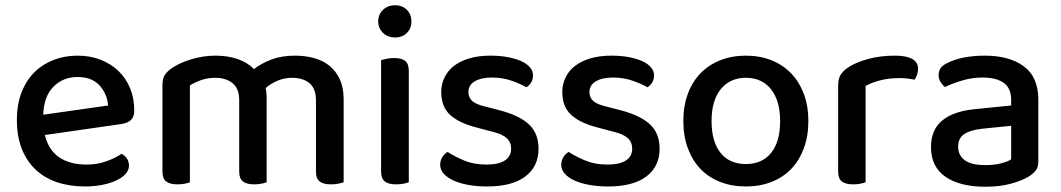

<svg xmlns="http://www.w3.org/2000/svg" viewBox="-20 -693 4022 728"><path d="M150 -181Q164 -124 204.5 -96.5Q245 -69 308 -69Q350 -69 385 -82Q420 -95 441 -110Q469 -94 469 -65Q469 -48 456 -33.5Q443 -19 420.5 -8.5Q398 2 367.5 8Q337 14 302 14Q244 14 196.5 -2Q149 -18 115 -50Q81 -82 62.5 -129Q44 -176 44 -238Q44 -298 62 -343.5Q80 -389 111 -419.5Q142 -450 184 -466Q226 -482 274 -482Q322 -482 361.5 -466.5Q401 -451 429.5 -423.5Q458 -396 473.5 -358Q489 -320 489 -275Q489 -250 477 -238.5Q465 -227 442 -223ZM274 -401Q219 -401 182.5 -364Q146 -327 144 -258L390 -293Q386 -338 357 -369.5Q328 -401 274 -401Z M1178 -313Q1178 -357 1153.5 -377.5Q1129 -398 1087 -398Q1059 -398 1033.5 -387.5Q1008 -377 987 -359Q989 -351 990 -342Q991 -333 991 -324V-2Q984 1 971 3.5Q958 6 944 6Q915 6 901 -5Q887 -16 887 -42V-313Q887 -357 862 -377.5Q837 -398 795 -398Q767 -398 742 -389Q717 -380 700 -369V-2Q693 1 680.5 3.5Q668 6 653 6Q624 6 610 -5Q596 -16 596 -42V-372Q596 -395 605 -409Q614 -423 635 -437Q664 -456 708 -469Q752 -482 797 -482Q844 -482 881.5 -469Q919 -456 943 -431Q971 -453 1009.5 -467.5Q1048 -482 1099 -482Q1138 -482 1172 -472.5Q1206 -463 1230.5 -442.5Q1255 -422 1269 -391Q1283 -360 1283 -317V-2Q1275 1 1262.5 3.5Q1250 6 1235 6Q1206 6 1192 -5Q1178 -16 1178 -42V-313Z M1530 -2Q1523 1 1510.5 3.5Q1498 6 1482 6Q1453 6 1439 -5Q1425 -16 1425 -42V-465Q1433 -467 1445.5 -470Q1458 -473 1474 -473Q1503 -473 1516.5 -462Q1530 -451 1530 -424ZM1414 -612Q1414 -638 1432 -655.5Q1450 -673 1478 -673Q1506 -673 1523 -655.5Q1540 -638 1540 -612Q1540 -586 1523 -568.5Q1506 -551 1478 -551Q1450 -551 1432 -568.5Q1414 -586 1414 -612Z M2022 -129Q2022 -62 1972 -24Q1922 14 1827 14Q1788 14 1755 8Q1722 2 1698.5 -9Q1675 -20 1662 -35Q1649 -50 1649 -68Q1649 -83 1656.5 -96Q1664 -109 1677 -117Q1705 -99 1741 -84Q1777 -69 1825 -69Q1870 -69 1894 -84.5Q1918 -100 1918 -129Q1918 -154 1901.5 -169Q1885 -184 1853 -192L1785 -210Q1717 -228 1685 -259Q1653 -290 1653 -344Q1653 -373 1665 -398.5Q1677 -424 1700.5 -442.5Q1724 -461 1759 -471.5Q1794 -482 1839 -482Q1875 -482 1904.5 -476.5Q1934 -471 1955.5 -461.5Q1977 -452 1989 -438Q2001 -424 2001 -408Q2001 -392 1994 -380.5Q1987 -369 1976 -362Q1958 -373 1922.5 -386Q1887 -399 1846 -399Q1804 -399 1780 -384.5Q1756 -370 1756 -344Q1756 -324 1769.5 -311Q1783 -298 1816 -290L1874 -275Q1950 -255 1986 -221Q2022 -187 2022 -129Z M2481 -129Q2481 -62 2431 -24Q2381 14 2286 14Q2247 14 2214 8Q2181 2 2157.5 -9Q2134 -20 2121 -35Q2108 -50 2108 -68Q2108 -83 2115.5 -96Q2123 -109 2136 -117Q2164 -99 2200 -84Q2236 -69 2284 -69Q2329 -69 2353 -84.5Q2377 -100 2377 -129Q2377 -154 2360.5 -169Q2344 -184 2312 -192L2244 -210Q2176 -228 2144 -259Q2112 -290 2112 -344Q2112 -373 2124 -398.5Q2136 -424 2159.5 -442.5Q2183 -461 2218 -471.5Q2253 -482 2298 -482Q2334 -482 2363.5 -476.5Q2393 -471 2414.5 -461.5Q2436 -452 2448 -438Q2460 -424 2460 -408Q2460 -392 2453 -380.5Q2446 -369 2435 -362Q2417 -373 2381.5 -386Q2346 -399 2305 -399Q2263 -399 2239 -384.5Q2215 -370 2215 -344Q2215 -324 2228.5 -311Q2242 -298 2275 -290L2333 -275Q2409 -255 2445 -221Q2481 -187 2481 -129Z M3045 -234Q3045 -177 3028 -131Q3011 -85 2980.5 -53Q2950 -21 2906 -3.5Q2862 14 2808 14Q2754 14 2710 -3.5Q2666 -21 2635.5 -53Q2605 -85 2588 -131Q2571 -177 2571 -234Q2571 -291 2588 -337Q2605 -383 2636 -415Q2667 -447 2711 -464.5Q2755 -482 2808 -482Q2861 -482 2905 -464.5Q2949 -447 2980 -414.5Q3011 -382 3028 -336.5Q3045 -291 3045 -234ZM2808 -398Q2748 -398 2713 -355Q2678 -312 2678 -234Q2678 -156 2712 -113.5Q2746 -71 2808 -71Q2870 -71 2904 -113.5Q2938 -156 2938 -234Q2938 -311 2903.5 -354.5Q2869 -398 2808 -398Z M3262 -2Q3255 1 3242.5 3.5Q3230 6 3215 6Q3186 6 3172 -5Q3158 -16 3158 -42V-370Q3158 -395 3168 -410.5Q3178 -426 3200 -440Q3229 -458 3274 -470Q3319 -482 3373 -482Q3461 -482 3461 -432Q3461 -420 3457 -409.5Q3453 -399 3448 -391Q3438 -393 3423 -395Q3408 -397 3391 -397Q3351 -397 3318 -388.5Q3285 -380 3262 -367Z M3716 -67Q3751 -67 3777 -74Q3803 -81 3814 -89V-216L3705 -205Q3659 -200 3636 -184.5Q3613 -169 3613 -137Q3613 -104 3638 -85.5Q3663 -67 3716 -67ZM3714 -482Q3807 -482 3862 -441.5Q3917 -401 3917 -314V-81Q3917 -58 3906.5 -45.5Q3896 -33 3878 -22Q3852 -7 3811 4Q3770 15 3716 15Q3619 15 3564.5 -23Q3510 -61 3510 -135Q3510 -201 3552.5 -236Q3595 -271 3675 -279L3814 -293V-315Q3814 -359 3785.5 -379Q3757 -399 3706 -399Q3666 -399 3629 -388Q3592 -377 3563 -363Q3553 -371 3546 -382.5Q3539 -394 3539 -408Q3539 -425 3547.5 -436Q3556 -447 3574 -455Q3602 -469 3638 -475.5Q3674 -482 3714 -482Z"/></svg>

Font: Baloo Chettan 2 Medium
Style: Regular
Weight: 500
Designer: Maithili Shingre, Unnati Kotecha and Ek Type
Foundry: Ek Type
Version: Version 1.640;hotconv 1.0.111;makeotfexe 2.5.65597; ttfautoh